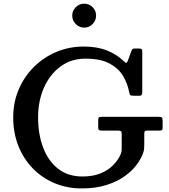

<svg xmlns="http://www.w3.org/2000/svg" viewBox="-20 -1015 920 1046"><path d="M535 -378.5H841.5Q857 -378.5 861.5 -375Q866 -371.5 866 -355V-320.5Q866 -309.5 862.5 -306.5Q859 -303.5 847.5 -303.5H783Q771.5 -303.5 768.8 -300Q766 -296.5 766 -285V-230.5Q766 -217.5 765.2 -207Q764.5 -196.5 761.5 -187Q751.5 -154.5 726.2 -119.8Q701 -85 659.5 -55.2Q618 -25.5 559.8 -7Q501.5 11.5 425.5 11.5Q345.5 11.5 277.5 -17Q209.5 -45.5 159 -97.2Q108.5 -149 80.2 -219.8Q52 -290.5 52 -375Q52 -458.5 82.5 -529Q113 -599.5 166.2 -651.8Q219.5 -704 288.8 -732.8Q358 -761.5 436.5 -761.5Q510 -761.5 564.2 -739.5Q618.5 -717.5 656 -680Q665 -671 669 -673Q673 -675 677.5 -687L694.5 -734Q697 -741 700.2 -745.8Q703.5 -750.5 710.5 -750.5H740Q755 -750.5 755 -737V-516.5Q755 -507.5 752.8 -500.5Q750.5 -493.5 741 -493.5H706.5Q692.5 -493.5 689.2 -497.5Q686 -501.5 684 -512.5Q675 -560 650 -601.8Q625 -643.5 576 -669.5Q527 -695.5 446 -695.5Q368 -695.5 310 -653Q252 -610.5 219.8 -538Q187.5 -465.5 187.5 -375Q187.5 -284.5 214.8 -211.8Q242 -139 295.8 -96.2Q349.5 -53.5 429 -53.5Q489 -53.5 531 -71.8Q573 -90 599.2 -118Q625.5 -146 637.5 -175Q640.5 -182 641.8 -188.2Q643 -194.5 643 -205V-286.5Q643 -298.5 638 -301Q633 -303.5 622.5 -303.5H536Q522.5 -303.5 518.8 -307Q515 -310.5 515 -323.5V-358.5Q515 -371.5 518.8 -375Q522.5 -378.5 535 -378.5ZM438.5 -864.5Q412 -864.5 392.8 -884Q373.5 -903.5 373.5 -930Q373.5 -957 392.8 -976Q412 -995 438.5 -995Q465.5 -995 484.5 -976Q503.5 -957 503.5 -930Q503.5 -903.5 484.5 -884Q465.5 -864.5 438.5 -864.5Z"/></svg>

Font: Besley Medium
Style: Regular
Weight: 500
Designer: Owen Earl
Foundry: indestructible type*
Version: Version 2.001; ttfautohint (v1.8.3)